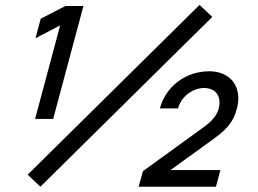

<svg xmlns="http://www.w3.org/2000/svg" viewBox="-20 -744 1028 765"><path d="M775.1 -724.5 90.3 -48 140.9 0 825.7 -676.5ZM191.8 -270 312.4 -720H240.4L142.3 -669.5L121.4 -591.5L219.7 -643L119.8 -270ZM811.7 -176.5C873.5 -220.5 906.8 -247.5 923.6 -310.5C927.6 -325.4 929.5 -339.5 929.5 -352.7C929.5 -417 884.5 -460 813.2 -460C721.2 -460 640.9 -401 617 -312H689.5C699.7 -355.5 745.4 -393.5 793.9 -393.5C831.9 -393.5 854.7 -370 854.7 -335.4C854.7 -327.8 853.6 -319.6 851.3 -311C845 -287.5 828.5 -263.5 790.3 -236.5L549.5 -62L532.4 0H840.4L858.3 -66.5H659.3Z"/></svg>

Font: Manrope
Style: SemiBoldItalic
Weight: 600
Italic angle: -15°
Designer: Mikhail Sharanda
Foundry: Mikhail Sharanda
Version: Version 4.502;hotconv 1.0.109;makeotfexe 2.5.65596